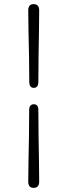

<svg xmlns="http://www.w3.org/2000/svg" viewBox="-20 -773 336 931"><path d="M166 -376.5Q166 -347 144 -347Q122 -347 122 -376.5Q122 -436 120.8 -500Q119.5 -564 118.2 -622.2Q117 -680.5 117 -722.5Q117 -753 143 -753Q170 -753 170 -722.5Q170 -680.5 169 -622.2Q168 -564 167 -500Q166 -436 166 -376.5ZM121.5 -239Q121.5 -267.5 144.5 -267.5Q166 -267.5 166 -239Q166 -179 167 -115Q168 -51 169 7.2Q170 65.5 170 107.5Q170 138 143 138Q117 138 117 107.5Q117 65.5 118.2 7.2Q119.5 -51 120.5 -115.2Q121.5 -179.5 121.5 -239Z"/></svg>

Font: Fraunces 72pt S100 Light
Style: Regular
Weight: 300
Version: Version 1.000; ttfautohint (v1.8.3)